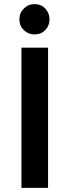

<svg xmlns="http://www.w3.org/2000/svg" viewBox="-20 -911 337 931"><path d="M148 -891Q179 -891 199.5 -869.5Q220 -848 220 -817Q220 -786 199.5 -765Q179 -744 148 -744Q117 -744 95.5 -765Q74 -786 74 -817Q74 -848 95.5 -869.5Q117 -891 148 -891ZM213 -680V0H84V-680Z"/></svg>

Font: Palanquin Dark
Style: Regular
Weight: 400
Designer: Pria Ravichandran
Version: Version 1.001